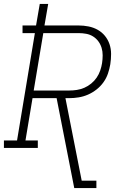

<svg xmlns="http://www.w3.org/2000/svg" viewBox="-35 -755 655 980"><path d="M344 205 254 -254H131L95 -38H158V0H-15V-38H52L143 -586H80V-625H149L168 -735H211L192 -625H366Q392 -625 417 -620Q442 -615 463.5 -603Q485 -591 500.5 -572Q516 -553 524 -529.5Q532 -506 532 -479.5Q532 -453 528 -427Q524 -403 516 -379.5Q508 -356 493 -335Q478 -314 457.5 -298Q437 -282 414 -272Q391 -262 366.5 -258Q342 -254 318 -254H299L382 167H457V205ZM318 -293Q338 -293 357.5 -296Q377 -299 395.5 -307Q414 -315 430.5 -328.5Q447 -342 458.5 -359Q470 -376 476.5 -395Q483 -414 486 -433Q489 -453 489 -473Q489 -493 483.5 -511Q478 -529 467 -544Q456 -559 440 -569Q424 -579 405 -582.5Q386 -586 366 -586H186L137 -293Z"/></svg>

Font: Iosevka Curly Slab XLtExObl
Style: Regular
Weight: 200
Width: 7
Italic angle: -9°
Monospace: yes
Designer: Belleve Invis
Foundry: Belleve Invis
Version: Version 11.0.0; ttfautohint (v1.8.3)